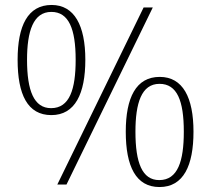

<svg xmlns="http://www.w3.org/2000/svg" viewBox="-20 -744 851 774"><path d="M187 -280C283 -280 324 -367 324 -503C324 -641 280 -724 188 -724C92 -724 51 -640 51 -503C51 -363 91 -280 187 -280ZM211 0H248L596 -714H559ZM186 -308C117 -308 89 -378 89 -503C89 -618 114 -696 187 -696C257 -696 285 -628 285 -503C285 -385 261 -308 186 -308ZM623 10C720 10 760 -77 760 -213C760 -351 717 -434 624 -434C528 -434 487 -350 487 -213C487 -73 528 10 623 10ZM622 -18C553 -18 526 -88 526 -213C526 -328 550 -406 623 -406C694 -406 721 -338 721 -213C721 -95 697 -18 622 -18Z"/></svg>

Font: Noto Serif Bengali SemiCondensed ExtraLight
Style: Regular
Weight: 200
Width: 4
Designer: Juan Bruce, Universal Thirst, Indian Type Foundry and the Monotype Design Team.
Foundry: Monotype Imaging Inc.
Version: Version 2.003